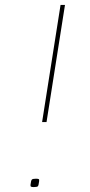

<svg xmlns="http://www.w3.org/2000/svg" viewBox="-20 -760 365 780"><path d="M151 -264 226 -740H244L169 -264ZM104 -10Q106 -27 109.5 -30.5Q113 -34 126 -34Q134 -34 137 -32.5Q140 -31 139 -24Q137 -7 134 -3.5Q131 0 117 0Q110 0 106.5 -1.5Q103 -3 104 -10Z"/></svg>

Font: Georama ExtraExtended Thin
Style: Italic
Weight: 100
Width: 8
Italic angle: -9°
Designer: Jean-Baptiste Levee
Foundry: Production Type
Version: Version 1.000